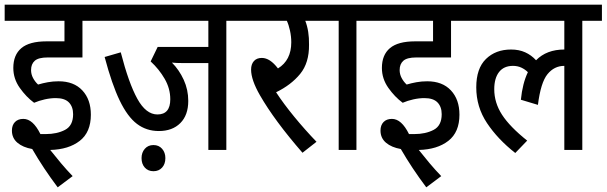

<svg xmlns="http://www.w3.org/2000/svg" viewBox="-20 -642 2597 822"><path d="M219 -222Q196 -222 171.5 -216.5Q147 -211 126 -202Q92 -227 64.5 -266Q37 -305 37 -351Q37 -407 71.5 -436Q106 -465 179 -465H256V-553H0V-622H416V-553H333V-396H184Q145 -396 129 -382Q113 -368 113 -342Q113 -324 121.5 -308Q130 -292 143 -280Q163 -286 185 -290Q207 -294 231 -294Q296 -294 332.5 -255Q369 -216 369 -151Q369 -76 321.5 -39Q274 -2 195 0Q217 28 241 56.5Q265 85 291 112L227 160Q166 79 118 -4Q78 -11 54.5 -31Q31 -51 31 -83Q31 -106 44 -119.5Q57 -133 80 -133Q121 -133 153 -68Q166 -68 176 -68Q224 -68 258.5 -86Q293 -104 293 -153Q293 -185 275 -203.5Q257 -222 219 -222Z M949 -553V0H872V-372H763Q733 -372 716 -374Q747 -343 766.5 -300.5Q786 -258 786 -210Q786 -149 752 -115Q718 -81 660 -81Q607 -81 566.5 -111.5Q526 -142 492.5 -211.5Q459 -281 428 -398L497 -418Q531 -286 568 -219Q605 -152 654 -152Q709 -152 709 -217Q709 -263 685 -304.5Q661 -346 625 -379L655 -441H872V-553H405V-622H1033V-553ZM586 35Q586 11 600 -5Q614 -21 637 -21Q660 -21 674 -5Q688 11 688 35Q688 60 674 75.5Q660 91 637 91Q614 91 600 75.5Q586 60 586 35Z M1335 -35 1275 12Q1155 -126 1093 -234Q1055 -300 1055 -344Q1055 -367 1067 -380.5Q1079 -394 1101 -394Q1136 -394 1170 -349Q1227 -384 1227 -461Q1227 -486 1221.5 -511Q1216 -536 1208 -553H1020V-622H1371V-553H1287Q1304 -509 1303 -451Q1304 -373 1265 -325.5Q1226 -278 1162 -247Q1194 -198 1239.5 -142.5Q1285 -87 1335 -35Z M1506 -553V0H1430V-553H1358V-622H1590V-553Z M1797 -222Q1774 -222 1749.5 -216.5Q1725 -211 1704 -202Q1670 -227 1642.5 -266Q1615 -305 1615 -351Q1615 -407 1649.5 -436Q1684 -465 1757 -465H1834V-553H1578V-622H1994V-553H1911V-396H1762Q1723 -396 1707 -382Q1691 -368 1691 -342Q1691 -324 1699.5 -308Q1708 -292 1721 -280Q1741 -286 1763 -290Q1785 -294 1809 -294Q1874 -294 1910.5 -255Q1947 -216 1947 -151Q1947 -76 1899.5 -39Q1852 -2 1773 0Q1795 28 1819 56.5Q1843 85 1869 112L1805 160Q1744 79 1696 -4Q1656 -11 1632.5 -31Q1609 -51 1609 -83Q1609 -106 1622 -119.5Q1635 -133 1658 -133Q1699 -133 1731 -68Q1744 -68 1754 -68Q1802 -68 1836.5 -86Q1871 -104 1871 -153Q1871 -185 1853 -203.5Q1835 -222 1797 -222Z M1983 -553V-622H2557V-553H2473V0H2396V-360Q2353 -360 2324 -324.5Q2295 -289 2283 -193L2210 -215Q2217 -285 2240 -333Q2228 -345 2212 -352.5Q2196 -360 2176 -360Q2137 -360 2116.5 -333.5Q2096 -307 2096 -260Q2096 -202 2129.5 -150.5Q2163 -99 2237 -40L2186 13Q2111 -46 2065 -115Q2019 -184 2019 -268Q2019 -349 2060.5 -389.5Q2102 -430 2168 -430Q2202 -430 2228.5 -418Q2255 -406 2275 -384Q2320 -430 2396 -430V-553Z"/></svg>

Font: Noto Sans Devanagari Condensed
Style: Regular
Weight: 400
Width: 3
Designer: Jelle Bosma - Monotype Design Team
Foundry: Monotype Imaging Inc.
Version: Version 2.004; ttfautohint (v1.8.4.7-5d5b)